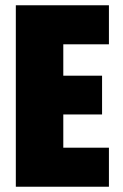

<svg xmlns="http://www.w3.org/2000/svg" viewBox="-20 -708 466 728"><path d="M40 0V-688H393V-540H220V-421H367V-274H220V-148H393V0Z"/></svg>

Font: Saira Condensed Black
Style: Regular
Weight: 900
Width: 3
Designer: Hector Gatti with collaboration of the Omnibus-Type team
Foundry: Omnibus-Type
Version: Version 1.101